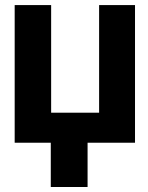

<svg xmlns="http://www.w3.org/2000/svg" viewBox="-20 -559 578 752"><path d="M178.9 -55.1H323V173.4H178.9ZM508.8 -539.1V0H37.5V-539.1H180.3V-117.6H368.2V-539.1Z"/></svg>

Font: Inter Display V
Style: Regular
Weight: 400
Designer: Rasmus Andersson
Foundry: rsms
Version: Version 3.015;git-src